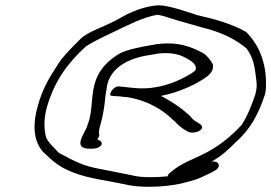

<svg xmlns="http://www.w3.org/2000/svg" viewBox="-20 -710 1027 727"><path d="M124 -312C100 -229 110 -171 144 -134C173 -107 201 -77 260 -56C312 -35 387 -26 453 -12C521 5 633 -3 692 -22C732 -31 755 -45 785 -59L798 -67C803 -70 807 -75 808 -80C811 -92 800 -101 781 -98C817 -118 848 -146 874 -173C929 -221 960 -281 983 -352C986 -363 987 -373 987 -383C990 -472 960 -541 912 -589C862 -618 797 -637 726 -653C698 -662 620 -690 581 -690C538 -688 495 -672 463 -657C433 -640 409 -627 373 -611C338 -596 299 -580 278 -556C258 -536 231 -509 213 -486C203 -473 195 -459 186 -445C160 -406 139 -365 124 -312ZM159 -309C188 -407 240 -475 305 -534C346 -561 404 -585 445 -606L498 -630C523 -640 547 -649 575 -654C584 -653 598 -650 619 -643C664 -628 706 -618 749 -605C820 -588 875 -559 913 -527C935 -496 942 -474 948 -427C953 -389 954 -385 947 -353C932 -309 918 -273 895 -237C853 -192 806 -153 743 -123C705 -105 667 -90 639 -68L623 -55C618 -52 616 -48 615 -43C614 -42 611 -42 610 -42C570 -38 513 -37 481 -46C436 -55 385 -65 340 -74C283 -86 243 -110 202 -132C187 -149 164 -168 155 -189C146 -219 145 -262 159 -309ZM343 -407C325 -356 331 -311 319 -260C316 -249 312 -239 309 -229C297 -200 255 -147 319 -147H330C348 -147 363 -155 365 -165C367 -172 360 -178 349 -182L356 -196C351 -215 361 -237 366 -260C374 -294 377 -323 380 -353L384 -376C391 -442 450 -484 531 -499L566 -505C606 -513 649 -508 673 -496C695 -485 727 -470 721 -446C720 -443 716 -440 710 -436C704 -431 693 -425 678 -417C637 -395 572 -371 499 -376L475 -378C457 -380 442 -382 428 -383C414 -383 400 -365 398 -357C397 -352 397 -348 402 -347C411 -346 421 -346 435 -345C440 -344 455 -342 463 -342C541 -329 597 -293 632 -259C649 -245 654 -235 674 -222L689 -213C693 -210 700 -208 709 -208C727 -208 743 -217 745 -226C746 -231 743 -236 739 -239L726 -248C706 -257 705 -269 688 -281C669 -299 636 -321 608 -337L589 -347C590 -347 593 -347 594 -348C639 -357 684 -374 718 -392C755 -413 792 -431 786 -466C779 -480 766 -498 749 -509C720 -524 686 -541 635 -545C603 -547 576 -544 552 -539L519 -533C483 -525 468 -523 436 -509C395 -486 359 -452 343 -407Z"/></svg>

Font: Stray Cat
Style: SuExtObl
Weight: 400
Version: Version 1.0